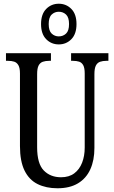

<svg xmlns="http://www.w3.org/2000/svg" viewBox="-20 -999 613 1029"><path d="M288 10Q227 10 181.5 -12.5Q136 -35 111.5 -85Q87 -135 87 -216V-605Q87 -635 78.5 -649.5Q70 -664 56 -668.5Q42 -673 23 -673H12V-714H253V-673H243Q224 -673 209.5 -668Q195 -663 187 -648Q179 -633 179 -601V-210Q179 -122 214.5 -85.5Q250 -49 307 -49Q350 -49 378 -70Q406 -91 420 -127Q434 -163 434 -208V-605Q434 -635 426 -649.5Q418 -664 404 -668.5Q390 -673 371 -673H361V-714H561V-673H550Q531 -673 516.5 -668Q502 -663 494 -648Q486 -633 486 -601V-206Q486 -140 464 -91.5Q442 -43 398 -16.5Q354 10 288 10ZM295 -761Q255 -761 227.5 -789Q200 -817 200 -870Q200 -923 227.5 -951Q255 -979 295 -979Q335 -979 362.5 -951Q390 -923 390 -870Q390 -817 362.5 -789Q335 -761 295 -761ZM295 -804Q318 -804 334 -819Q350 -834 350 -870Q350 -906 334 -921Q318 -936 295 -936Q273 -936 257 -921Q241 -906 241 -870Q241 -834 257 -819Q273 -804 295 -804Z"/></svg>

Font: Noto Serif Khmer ExtraCondensed
Style: Regular
Weight: 400
Width: 2
Designer: Danh Hong and the Monotype Design Team
Foundry: Monotype Imaging Inc.
Version: Version 2.004